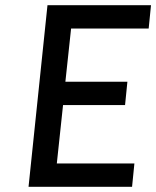

<svg xmlns="http://www.w3.org/2000/svg" viewBox="-20 -720 602 740"><path d="M223 -315 199 -90H498L489 0H90L163 -700H562L553 -610H254L232 -405H471L462 -315Z"/></svg>

Font: Quantico
Style: Italic
Weight: 400
Italic angle: -12°
Designer: Matt Desmond
Foundry: MADtype
Version: Version 2.002